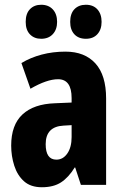

<svg xmlns="http://www.w3.org/2000/svg" viewBox="-20 -777 518 807"><path d="M255 -560Q336 -560 381 -510.5Q426 -461 426 -363V0H320L296 -73H294Q268 -31 236.5 -10.5Q205 10 156 10Q109 10 81 -15Q53 -40 40 -80.5Q27 -121 27 -165Q27 -252 74.5 -296Q122 -340 211 -343L281 -346V-365Q281 -444 224 -444Q177 -444 108 -404L70 -512Q108 -535 155 -547.5Q202 -560 255 -560ZM247 -249Q172 -245 172 -171Q172 -106 217 -106Q245 -106 263 -132Q281 -158 281 -201V-251ZM88 -685Q88 -720 106 -738.5Q124 -757 153 -757Q184 -757 202 -737.5Q220 -718 220 -685Q220 -653 202 -633.5Q184 -614 153 -614Q124 -614 106 -632.5Q88 -651 88 -685ZM275 -685Q275 -720 293 -738.5Q311 -757 341 -757Q372 -757 389.5 -737.5Q407 -718 407 -685Q407 -653 389.5 -633.5Q372 -614 341 -614Q310 -614 292.5 -633Q275 -652 275 -685Z"/></svg>

Font: Noto Sans Hebrew ExtraCondensed ExtraBold
Style: Regular
Weight: 800
Width: 2
Designer: Monotype Design Team
Foundry: Monotype Imaging Inc.
Version: Version 2.004; ttfautohint (v1.8.4.7-5d5b)